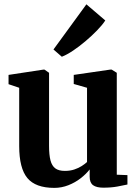

<svg xmlns="http://www.w3.org/2000/svg" viewBox="-20 -880 652 910"><path d="M469.5 9.5Q437.5 9.5 421.2 -2.2Q405 -14 405 -42.5V-77Q388.5 -55.5 362.5 -35.2Q336.5 -15 304.2 -2.2Q272 10.5 237.5 10.5Q148.5 10.5 109.8 -36Q71 -82.5 71 -188V-464L20.5 -481V-525L185 -550H191L212.5 -535V-189Q212.5 -146 219.2 -120Q226 -94 242.2 -82Q258.5 -70 287.5 -70Q312.5 -70 332.5 -76.8Q352.5 -83.5 367.5 -93.2Q382.5 -103 392.5 -112V-464L329.5 -482V-525L501.5 -550H509.5L533.5 -535V-52L584 -50V-5.5Q566 -1.5 536.8 4Q507.5 9.5 469.5 9.5ZM272.5 -611.5 233.5 -645.5 389.5 -859.5 479 -783Q465 -761.5 440 -735.8Q415 -710 385.2 -684.8Q355.5 -659.5 326.2 -640Q297 -620.5 274 -611.5Z"/></svg>

Font: Merriweather 60pt
Style: Bold
Weight: 700
Version: Version 2.100